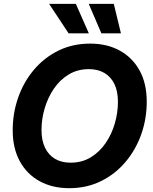

<svg xmlns="http://www.w3.org/2000/svg" viewBox="-20 -965 793 996"><path d="M339.4 11.2Q252 11.2 185.8 -24.9Q119.6 -61 82.8 -128.4Q45.9 -195.8 45.9 -289.6Q45.9 -377.9 74.2 -458.7Q102.5 -539.6 155.8 -602.8Q209 -666 283 -702.4Q356.9 -738.8 447.8 -738.8Q535.2 -738.8 601.1 -702.6Q667 -666.5 704.1 -599.4Q741.2 -532.2 741.2 -437.5Q741.2 -348.1 712.4 -267.3Q683.6 -186.5 630.1 -123.8Q576.7 -61 502.9 -24.9Q429.2 11.2 339.4 11.2ZM345.7 -121.1Q405.3 -121.1 450.9 -148.9Q496.6 -176.8 528.1 -222.9Q559.6 -269 575.7 -325Q591.8 -380.9 591.8 -437Q591.8 -492.2 573.2 -529.8Q554.7 -567.4 521 -586.9Q487.3 -606.4 441.4 -606.4Q382.3 -606.4 336.4 -578.6Q290.5 -550.8 259.3 -504.6Q228 -458.5 211.7 -402.8Q195.3 -347.2 195.3 -290.5Q195.3 -235.8 213.9 -198Q232.4 -160.2 266.1 -140.6Q299.8 -121.1 345.7 -121.1ZM505.9 -792 440.4 -944.8H570.3L607.4 -792ZM335.9 -792 234.9 -944.8H373.5L440.9 -792Z"/></svg>

Font: Inter 28pt
Style: Bold Italic
Weight: 700
Italic angle: -9.3988°
Designer: Rasmus Andersson
Foundry: rsms
Version: Version 4.001;git-66647c0bb